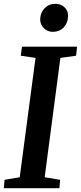

<svg xmlns="http://www.w3.org/2000/svg" viewBox="-22 -988 424 1008"><path d="M-2 0 2 -44 81.5 -57.5 164.5 -684 87 -695.5 93.5 -743H382.5L377.5 -695.5L295 -684L212.5 -57.5L293.5 -44L290 0ZM254 -821Q236.5 -821 221.2 -830Q206 -839 197.2 -854.5Q188.5 -870 189 -888.5Q190.5 -923 212.8 -945.5Q235 -968 268.5 -968Q298 -968 317 -949.5Q336 -931 335.5 -904Q335 -868.5 313 -844.8Q291 -821 254 -821Z"/></svg>

Font: Merriweather SemiBold
Style: Italic
Weight: 600
Italic angle: -7.8°
Version: Version 2.101